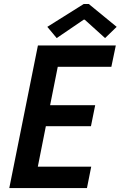

<svg xmlns="http://www.w3.org/2000/svg" viewBox="-20 -949 609 969"><path d="M26.9 0 171.4 -719.7H564.5L542 -611.8H271.5L232.9 -418H460.4L439 -312H211.4L170.9 -107.9H440.4L418.9 0ZM266.1 -756.8 218.8 -813.5 402.3 -928.7H428.2L568.8 -813.5L510.3 -756.8L407.7 -849.6H402.3Z"/></svg>

Font: Reddit Sans SemiBold
Style: Italic
Weight: 600
Italic angle: -11.25°
Designer: Stephen Hutchings
Version: Version 1.013